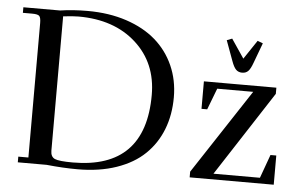

<svg xmlns="http://www.w3.org/2000/svg" viewBox="-51 -787 1368 870"><g transform="rotate(5 633.5 -351.5)"><path d="M839.8 0V-25.9L1092.8 -411.1H929.2L892.1 -314H866.2V-439H1195.8V-411.1L945.8 -25.9H1157.2L1195.8 -132.8H1222.2V0ZM953.1 -633.8 977.1 -643.1 1035.2 -557.1 1092.8 -643.1 1117.2 -633.8 1083 -542Q1073.2 -514.6 1062.7 -503.9Q1052.2 -493.2 1035.2 -493.2Q1018.1 -493.2 1007.3 -503.9Q996.6 -514.6 986.8 -542ZM22 -676.8V-702.1H189Q245.6 -710.9 314 -710.9Q411.1 -710.9 490.7 -684.6Q570.3 -658.2 624.3 -611.3Q678.2 -564.5 707.5 -498.8Q736.8 -433.1 736.8 -355Q736.8 -274.9 710.9 -208.7Q685.1 -142.6 635 -94.2Q585 -45.9 507.1 -19Q429.2 7.8 330.1 7.8Q264.2 7.8 189 0H58.1V-25.9H104V-637.2Q104 -662.1 96.9 -669.4Q89.8 -676.8 64.9 -676.8ZM205.1 -65.9Q205.1 -38.1 224.4 -29.5Q243.7 -21 306.2 -21Q636.2 -21 636.2 -356.9Q636.2 -502.4 536.6 -592.3Q437 -682.1 274.9 -682.1Q249 -682.1 205.1 -676.8Z"/></g></svg>

Font: Dihjauti S
Style: Bold
Weight: 700
Designer: T. Christopher White
Version: Version 3.0.0